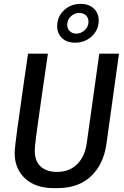

<svg xmlns="http://www.w3.org/2000/svg" viewBox="-20 -964 640 994"><path d="M259 10Q164 10 110 -40Q56 -90 56 -171Q56 -184 59.5 -217Q63 -250 70 -299Q77 -348 85.5 -409Q94 -470 104 -540.5Q114 -611 125 -686H228Q209 -558 197 -473Q185 -388 177.5 -335Q170 -282 166.5 -253.5Q163 -225 161.5 -210Q160 -195 160 -185Q160 -129 191 -101.5Q222 -74 275 -74Q339 -74 379 -113.5Q419 -153 429 -222L494 -686H596L531 -219Q516 -113 451 -51.5Q386 10 276 10ZM369 -743Q326 -743 301 -767Q276 -791 276 -828Q276 -878 311.5 -911Q347 -944 397 -944Q440 -944 465.5 -920Q491 -896 491 -858Q491 -825 474.5 -799Q458 -773 430.5 -758Q403 -743 369 -743ZM375 -790Q400 -790 419 -808Q438 -826 438 -852Q438 -872 425 -884.5Q412 -897 390 -897Q366 -897 347 -879.5Q328 -862 328 -835Q328 -815 341.5 -802.5Q355 -790 375 -790Z"/></svg>

Font: Chivo Mono
Style: Italic
Weight: 400
Italic angle: -8.05°
Monospace: yes
Version: Version 1.008